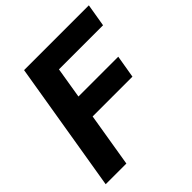

<svg xmlns="http://www.w3.org/2000/svg" viewBox="-195 -868 1009 1009"><g transform="rotate(-45 310.0 -363.5)"><path d="M17.8 0H171.5L221.2 -300.4H517L538.4 -427.2H242.5L271 -600.5H598.7L620 -727.3H138.5Z"/></g></svg>

Font: Magic Ui Pro
Style: Bold Italic
Weight: 700
Italic angle: -9.39999°
Designer: Stefan Endress, Andreas Faust
Version: Version 1.000;FEAKit 1.0